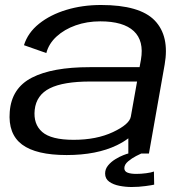

<svg xmlns="http://www.w3.org/2000/svg" viewBox="-20 -615 746 769"><path d="M494 0V-61Q475 -46.5 448.5 -33.5Q367 6 247 6Q124.5 6 68.2 -36.2Q12 -78.5 19 -167Q26 -262 107.8 -304Q189.5 -346 339 -346H539L544.5 -376Q557.5 -451.5 515.8 -490.5Q474 -529.5 381.5 -529.5Q328.5 -529.5 283.2 -513.5Q238 -497.5 206.8 -469Q175.5 -440.5 165.5 -402.5L76 -434Q91.5 -484 136.5 -520Q181.5 -556 245.8 -575.5Q310 -595 384.5 -595Q540 -595 599.8 -532.8Q659.5 -470.5 639.5 -356.5L576.5 0ZM504 -148 529 -288.5H342Q234 -288.5 179.8 -261.5Q125.5 -234.5 119 -175Q113 -118 149 -86.5Q185 -55 275 -55Q366.5 -55 432.5 -86Q498.5 -117 504 -148ZM507 134Q482.5 134 458.2 129.2Q434 124.5 417.5 112.8Q401 101 401 80Q401 62 413 47.5Q425 33 441.8 22.8Q458.5 12.5 473.2 6.8Q488 1 493 0H545.5Q541.5 1.5 525 10Q508.5 18.5 493.2 31.2Q478 44 478 58.5Q478 71.5 491 76.5Q504 81.5 526 81.5Q544.5 81.5 565.5 78.8Q586.5 76 596.5 72L597.5 124.5Q590 126.5 562.8 130.2Q535.5 134 507 134Z"/></svg>

Font: Anybody ExtraExpanded Regular
Style: Italic
Weight: 400
Width: 8
Italic angle: -10°
Designer: Tyler Finck
Foundry: Etcetera Type Company
Version: Version 1.010; ttfautohint (v1.8.3) -l 8 -r 50 -G 200 -x 14 